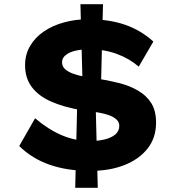

<svg xmlns="http://www.w3.org/2000/svg" viewBox="-20 -808 848 919"><path d="M412 10Q302 10 217.5 -19.5Q133 -49 72 -109L148 -242Q210 -189 275 -161Q340 -133 414 -133Q449 -133 480.5 -140.5Q512 -148 531.5 -164Q551 -180 551 -206Q551 -224 537 -236.5Q523 -249 502 -256.5Q481 -264 456 -268.5Q431 -273 409.5 -275.5Q388 -278 373 -280Q286 -295 225.5 -321.5Q165 -348 132.5 -391Q100 -434 100 -496Q100 -547 124 -588Q148 -629 190 -657.5Q232 -686 287 -701Q342 -716 403 -716Q502 -716 578.5 -689.5Q655 -663 714 -609L644 -489Q599 -528 539 -550Q479 -572 408 -572Q369 -572 340 -565Q311 -558 294 -544Q277 -530 277 -510Q277 -490 291.5 -477Q306 -464 329.5 -455.5Q353 -447 381 -441.5Q409 -436 438 -433Q496 -424 548 -411Q600 -398 640.5 -374.5Q681 -351 704 -314.5Q727 -278 727 -221Q727 -148 686 -96.5Q645 -45 574.5 -17.5Q504 10 412 10ZM340 91 351 -374 437 -341 448 91ZM462 -340 376 -373 365 -788H473Z"/></svg>

Font: Lexend Giga
Style: Bold
Weight: 700
Version: Version 1.007